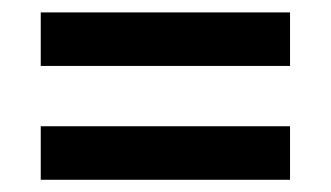

<svg xmlns="http://www.w3.org/2000/svg" viewBox="-20 -416 536 311"><path d="M449.8 -309.2V-395.9H46V-309.2ZM449.8 -124.8V-211.5H46V-124.8Z"/></svg>

Font: Diatome Awesome Semibold
Style: Regular
Weight: 400
Designer: 15.100.17
Foundry: 15.100.17
Version: Version 1.005;Fontself Maker 3.5.8